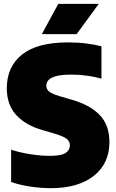

<svg xmlns="http://www.w3.org/2000/svg" viewBox="-20 -971 606 1001"><path d="M244.5 10Q191.5 10 136.5 1.5Q81.5 -7 38 -22V-190.5Q82 -176 136.5 -167.2Q191 -158.5 241 -158.5Q299.5 -158.5 322 -173.5Q344.5 -188.5 344.5 -213Q344.5 -233 329 -246.2Q313.5 -259.5 264 -274.5L201 -293Q115.5 -317 65.5 -370.2Q15.5 -423.5 15.5 -511.5Q15.5 -623 94.8 -686.5Q174 -750 335.5 -750Q386.5 -750 431 -744.2Q475.5 -738.5 509 -729.5V-561Q477 -570.5 435.5 -576.2Q394 -582 353 -582Q300.5 -582 272 -574Q243.5 -566 232.5 -553Q221.5 -540 221.5 -525Q221.5 -506.5 234.5 -494.8Q247.5 -483 289.5 -470L352.5 -451.5Q448.5 -424.5 499.5 -371.8Q550.5 -319 550.5 -229.5Q550.5 -119.5 469.8 -54.8Q389 10 244.5 10ZM198 -793 284 -951H495L379.5 -793Z"/></svg>

Font: Encode Sans SmCnd Black
Style: Regular
Weight: 900
Width: 4
Designer: Multiple Designers
Foundry: Impallari Type
Version: Version 3.002; ttfautohint (v1.8.3) -l 8 -r 50 -G 200 -x 14 